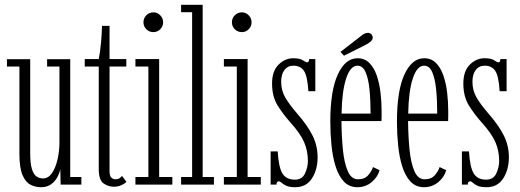

<svg xmlns="http://www.w3.org/2000/svg" viewBox="-20 -770 2170 801"><path d="M151 11Q127.5 11 107 0.5Q86.5 -10 73.8 -40Q61 -70 61 -128V-492.5H9V-523H106V-132Q106 -87.5 113.2 -64.5Q120.5 -41.5 132.8 -33.5Q145 -25.5 159 -25.5Q181.5 -25.5 196.8 -47.8Q212 -70 220 -104.8Q228 -139.5 228 -176.5V-492.5H176.5V-523H273V-31.5H319.5V0H233L231.5 -65Q229 -49.5 219.8 -31.8Q210.5 -14 193.5 -1.5Q176.5 11 151 11Z M455 9Q432 9 412 -4.8Q392 -18.5 392 -65V-492.5H333.5V-523.5H392Q397.5 -550 401.2 -589.8Q405 -629.5 405.5 -662H437V-523.5H507V-492.5H437V-56.5Q437 -35 445 -28.5Q453 -22 461.5 -22Q472 -22 478.5 -26.5Q485 -31 489 -36L507.5 -11.5Q500 -3.5 486 2.8Q472 9 455 9Z M620.5 -636Q602.5 -636 590.5 -648Q578.5 -660 578.5 -677Q578.5 -694 590.5 -706.2Q602.5 -718.5 620.5 -718.5Q636.5 -718.5 648.5 -706.2Q660.5 -694 660.5 -677Q660.5 -660 648.5 -648Q636.5 -636 620.5 -636ZM545 0V-31.5H599V-492.5H545V-523.5H644V-31.5H699V0Z M735.5 0V-31.5H781.5V-719H735.5V-750H825.5V-31.5H872.5V0Z M989.5 -636Q971.5 -636 959.5 -648Q947.5 -660 947.5 -677Q947.5 -694 959.5 -706.2Q971.5 -718.5 989.5 -718.5Q1005.5 -718.5 1017.5 -706.2Q1029.5 -694 1029.5 -677Q1029.5 -660 1017.5 -648Q1005.5 -636 989.5 -636ZM914 0V-31.5H968V-492.5H914V-523.5H1013V-31.5H1068V0Z M1212 11Q1187.5 11 1174.5 5Q1161.5 -1 1155.2 -7.2Q1149 -13.5 1143 -13.5Q1133.5 -13.5 1133.5 0H1109V-138.5H1138.5Q1142.5 -72.5 1158.2 -46.5Q1174 -20.5 1210 -20.5Q1240.5 -20.5 1252.5 -46.5Q1264.5 -72.5 1264.5 -98.5Q1264.5 -140.5 1248.8 -176.8Q1233 -213 1193 -257.5Q1161 -293 1138 -330.2Q1115 -367.5 1115 -422Q1115 -473.5 1142 -500.2Q1169 -527 1203 -527Q1231.5 -527 1243.5 -518.5Q1255.5 -510 1262 -510Q1269 -510 1269.5 -523.5H1295.5V-389.5H1266.5Q1262.5 -453.5 1247.8 -474.8Q1233 -496 1204 -496Q1180 -496 1166.5 -477.8Q1153 -459.5 1153 -429Q1153 -393 1169.8 -363.8Q1186.5 -334.5 1220 -296Q1263.5 -246 1284.2 -204Q1305 -162 1305 -114Q1305 -62 1281.2 -25.5Q1257.5 11 1212 11Z M1471 11Q1436.5 11 1414.2 -13Q1392 -37 1379.8 -76.8Q1367.5 -116.5 1362.8 -165Q1358 -213.5 1358 -262.5Q1358 -391.5 1389.2 -459.2Q1420.5 -527 1471.5 -527Q1501.5 -527 1521 -507.2Q1540.5 -487.5 1551.8 -454.8Q1563 -422 1567.5 -383.2Q1572 -344.5 1572 -306.5Q1572 -296 1572 -285.5Q1572 -275 1571.5 -265H1404.5Q1405 -201.5 1410.5 -146Q1416 -90.5 1430.8 -56.2Q1445.5 -22 1473.5 -22Q1501.5 -22 1516.2 -39.2Q1531 -56.5 1536 -73L1563.5 -60Q1556 -31.5 1530.5 -10.2Q1505 11 1471 11ZM1471.5 -496Q1441.5 -496 1424 -442.2Q1406.5 -388.5 1405 -296H1526Q1526 -351.5 1521.5 -396.8Q1517 -442 1505.2 -469Q1493.5 -496 1471.5 -496ZM1415 -537.5 1400.5 -553.5 1485 -619Q1501 -633 1515 -633Q1527 -633 1532.5 -622.5Q1535 -618.5 1535 -613.5Q1535 -604 1525.5 -596Q1516 -588 1504.5 -582.5Z M1749 11Q1714.5 11 1692.2 -13Q1670 -37 1657.8 -76.8Q1645.5 -116.5 1640.8 -165Q1636 -213.5 1636 -262.5Q1636 -391.5 1667.2 -459.2Q1698.5 -527 1749.5 -527Q1779.5 -527 1799 -507.2Q1818.5 -487.5 1829.8 -454.8Q1841 -422 1845.5 -383.2Q1850 -344.5 1850 -306.5Q1850 -296 1850 -285.5Q1850 -275 1849.5 -265H1682.5Q1683 -201.5 1688.5 -146Q1694 -90.5 1708.8 -56.2Q1723.5 -22 1751.5 -22Q1779.5 -22 1794.2 -39.2Q1809 -56.5 1814 -73L1841.5 -60Q1834 -31.5 1808.5 -10.2Q1783 11 1749 11ZM1749.5 -496Q1719.5 -496 1702 -442.2Q1684.5 -388.5 1683 -296H1804Q1804 -351.5 1799.5 -396.8Q1795 -442 1783.2 -469Q1771.5 -496 1749.5 -496Z M2010 11Q1985.5 11 1972.5 5Q1959.5 -1 1953.2 -7.2Q1947 -13.5 1941 -13.5Q1931.5 -13.5 1931.5 0H1907V-138.5H1936.5Q1940.5 -72.5 1956.2 -46.5Q1972 -20.5 2008 -20.5Q2038.5 -20.5 2050.5 -46.5Q2062.5 -72.5 2062.5 -98.5Q2062.5 -140.5 2046.8 -176.8Q2031 -213 1991 -257.5Q1959 -293 1936 -330.2Q1913 -367.5 1913 -422Q1913 -473.5 1940 -500.2Q1967 -527 2001 -527Q2029.5 -527 2041.5 -518.5Q2053.5 -510 2060 -510Q2067 -510 2067.5 -523.5H2093.5V-389.5H2064.5Q2060.5 -453.5 2045.8 -474.8Q2031 -496 2002 -496Q1978 -496 1964.5 -477.8Q1951 -459.5 1951 -429Q1951 -393 1967.8 -363.8Q1984.5 -334.5 2018 -296Q2061.5 -246 2082.2 -204Q2103 -162 2103 -114Q2103 -62 2079.2 -25.5Q2055.5 11 2010 11Z"/></svg>

Font: Imbue 10pt ExtraLight
Style: Regular
Weight: 200
Designer: Tyler Finck
Foundry: Etcetera Type Company
Version: Version 1.102; ttfautohint (v1.8.3)